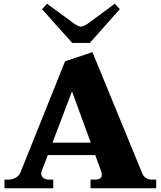

<svg xmlns="http://www.w3.org/2000/svg" viewBox="-20 -1004 857 1024"><path d="M365 -775 204 -955 231 -984 370 -882Q397 -862 412 -862Q427 -862 454 -882L592 -984L619 -955L459 -775ZM813 -46V0H463V-46H486Q523 -46 523 -72Q523 -81 519 -92L488 -177H235L204 -96Q200 -87 200 -78Q200 -62 212.5 -54Q225 -46 241 -46H264V0H4V-46H21Q43 -46 62 -55.5Q81 -65 89 -84L327 -677L473 -726L738 -81Q752 -46 790 -46ZM464 -243 364 -517 260 -243Z"/></svg>

Font: Taviraj ExtraBold
Style: Regular
Weight: 800
Designer: Katatrad Team
Foundry: CadsonDemak
Version: Version 1.001